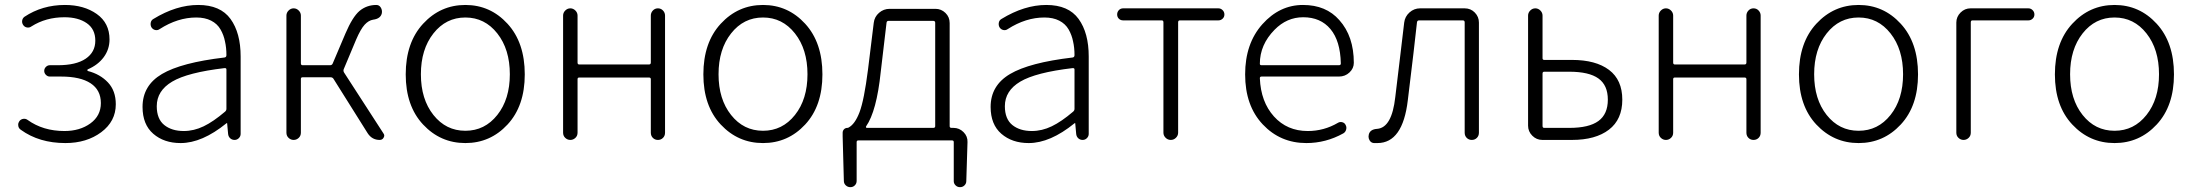

<svg xmlns="http://www.w3.org/2000/svg" viewBox="-20 -567 8885 778"><path d="M245.1 12.7Q138.7 12.7 64.5 -41Q53.7 -47.9 53.7 -61.5Q53.7 -69.3 58.6 -76.2Q64.5 -84 74.2 -85.4Q84 -86.9 91.8 -81.1Q154.3 -36.1 241.2 -36.1Q303.7 -36.1 346.2 -66.9Q388.7 -97.7 388.7 -149.4Q388.7 -202.1 347.2 -229.5Q305.7 -256.8 227.5 -256.8H181.6Q172.9 -256.8 166 -263.7Q159.2 -270.5 159.2 -279.8Q159.2 -289.1 166 -295.9Q172.9 -302.7 181.6 -302.7H213.9Q288.1 -302.7 327.1 -329.1Q366.2 -355.5 366.2 -402.3Q366.2 -449.2 331.5 -473.1Q296.9 -497.1 241.2 -497.1Q166 -497.1 107.4 -460Q99.6 -454.1 89.8 -455.6Q80.1 -457 74.2 -465.3Q68.4 -473.6 69.8 -483.4Q71.3 -493.2 79.1 -499Q151.4 -546.9 243.2 -546.9Q320.3 -546.9 372.1 -510.3Q423.8 -473.6 423.8 -407.2Q423.8 -367.2 400.4 -335.4Q377 -303.7 335.9 -286.1Q334 -285.2 334 -282.7Q334 -280.3 335.9 -279.3Q385.7 -266.6 417.5 -232.9Q449.2 -199.2 449.2 -144.5Q449.2 -75.2 390.1 -31.2Q331.1 12.7 245.1 12.7Z M711.9 12.7Q644.5 12.7 601.1 -24.9Q557.6 -62.5 557.6 -133.8Q557.6 -220.7 636.2 -267.1Q714.8 -313.5 889.6 -334Q897.5 -335 897.5 -343.8Q897.5 -374 891.6 -399.4Q886.7 -424.8 873.5 -447.8Q860.4 -470.7 835.4 -483.4Q810.5 -496.1 775.4 -496.1Q700.2 -496.1 627 -449.2Q619.1 -443.4 609.4 -445.3Q599.6 -447.3 593.8 -456.1Q588.9 -464.8 590.8 -475.1Q592.8 -485.4 601.6 -490.2Q694.3 -546.9 783.2 -546.9Q873 -546.9 914.1 -490.2Q955.1 -433.6 955.1 -337.9V-24.4Q955.1 -14.6 947.8 -7.3Q940.4 0 930.7 0Q919.9 0 912.6 -6.8Q905.3 -13.7 904.3 -24.4L900.4 -67.4Q900.4 -68.4 899.4 -68.4Q898.4 -68.4 897.5 -67.4Q798.8 12.7 711.9 12.7ZM724.6 -36.1Q765.6 -36.1 805.2 -55.2Q844.7 -74.2 891.6 -114.3Q897.5 -119.1 897.5 -126V-285.2Q897.5 -291 891.6 -291Q890.6 -291 889.6 -291Q740.2 -273.4 677.7 -236.3Q615.2 -199.2 615.2 -136.7Q615.2 -85 645.5 -60.5Q675.8 -36.1 724.6 -36.1Z M1373 -287.1Q1370.1 -280.3 1374 -273.4L1533.2 -27.3Q1537.1 -22.5 1537.1 -17.6Q1537.1 -13.7 1534.2 -8.8Q1529.3 0 1518.6 0Q1487.3 0 1469.7 -27.3L1331.1 -248Q1327.1 -253.9 1319.3 -253.9H1206.1Q1199.2 -253.9 1199.2 -247.1V-29.3Q1199.2 -16.6 1190.4 -8.3Q1181.6 0 1169.9 0Q1158.2 0 1149.4 -8.3Q1140.6 -16.6 1140.6 -29.3V-503.9Q1140.6 -515.6 1149.4 -524.4Q1158.2 -533.2 1169.9 -533.2Q1181.6 -533.2 1190.4 -524.4Q1199.2 -515.6 1199.2 -503.9V-310.5Q1199.2 -302.7 1206.1 -302.7H1317.4Q1325.2 -302.7 1328.1 -309.6L1379.9 -431.6Q1408.2 -498 1436.5 -522.5Q1465.8 -546.9 1504.9 -546.9Q1516.6 -546.9 1522.9 -536.6Q1529.3 -526.4 1527.3 -513.7Q1522.5 -491.2 1492.2 -487.3Q1473.6 -484.4 1457.5 -466.8Q1441.4 -449.2 1422.9 -406.2Z M1624 -265.6Q1624 -394.5 1694.3 -470.7Q1764.6 -546.9 1865.7 -546.9Q1966.8 -546.9 2036.6 -470.7Q2106.4 -394.5 2106.4 -265.6Q2106.4 -137.7 2036.6 -62.5Q1966.8 12.7 1865.7 12.7Q1764.6 12.7 1694.3 -62.5Q1624 -137.7 1624 -265.6ZM1736.3 -101.1Q1787.1 -37.1 1865.7 -37.1Q1944.3 -37.1 1995.1 -101.1Q2045.9 -165 2045.9 -266.1Q2045.9 -367.2 1995.1 -431.6Q1944.3 -496.1 1865.7 -496.1Q1787.1 -496.1 1736.3 -431.6Q1685.5 -367.2 1685.5 -266.1Q1685.5 -165 1736.3 -101.1Z M2261.7 -29.3V-503.9Q2261.7 -515.6 2270.5 -524.4Q2279.3 -533.2 2291 -533.2Q2302.7 -533.2 2311.5 -524.4Q2320.3 -515.6 2320.3 -503.9V-313.5Q2320.3 -305.7 2327.1 -305.7H2609.4Q2617.2 -305.7 2617.2 -313.5V-503.9Q2617.2 -515.6 2625.5 -524.4Q2633.8 -533.2 2646 -533.2Q2658.2 -533.2 2666.5 -524.4Q2674.8 -515.6 2674.8 -503.9V-29.3Q2674.8 -16.6 2666.5 -8.3Q2658.2 0 2646 0Q2633.8 0 2625.5 -8.3Q2617.2 -16.6 2617.2 -29.3V-246.1Q2617.2 -252.9 2609.4 -252.9H2327.1Q2320.3 -252.9 2320.3 -246.1V-29.3Q2320.3 -16.6 2311.5 -8.3Q2302.7 0 2291 0Q2279.3 0 2270.5 -8.3Q2261.7 -16.6 2261.7 -29.3Z M2830.1 -265.6Q2830.1 -394.5 2900.4 -470.7Q2970.7 -546.9 3071.8 -546.9Q3172.9 -546.9 3242.7 -470.7Q3312.5 -394.5 3312.5 -265.6Q3312.5 -137.7 3242.7 -62.5Q3172.9 12.7 3071.8 12.7Q2970.7 12.7 2900.4 -62.5Q2830.1 -137.7 2830.1 -265.6ZM2942.4 -101.1Q2993.2 -37.1 3071.8 -37.1Q3150.4 -37.1 3201.2 -101.1Q3252 -165 3252 -266.1Q3252 -367.2 3201.2 -431.6Q3150.4 -496.1 3071.8 -496.1Q2993.2 -496.1 2942.4 -431.6Q2891.6 -367.2 2891.6 -266.1Q2891.6 -165 2942.4 -101.1Z M3580.1 -482.4Q3573.2 -482.4 3572.3 -474.6L3548.8 -275.4Q3532.2 -116.2 3489.3 -54.7Q3488.3 -52.7 3489.3 -50.8Q3490.2 -48.8 3492.2 -48.8H3761.7Q3769.5 -48.8 3769.5 -55.7V-474.6Q3769.5 -482.4 3761.7 -482.4ZM3828.1 -55.7Q3828.1 -48.8 3835.9 -48.8H3843.8Q3867.2 -48.8 3884.3 -31.7Q3901.4 -14.6 3900.4 8.8L3895.5 167Q3895.5 176.8 3888.2 184.1Q3880.9 191.4 3870.1 191.4Q3859.4 191.4 3852.1 184.1Q3844.7 176.8 3844.7 167V8.8Q3844.7 2 3837.9 2H3458Q3451.2 2 3451.2 8.8V166Q3451.2 176.8 3443.8 184.1Q3436.5 191.4 3425.8 191.4Q3415 191.4 3407.2 184.1Q3399.4 176.8 3399.4 166L3394.5 -13.7V-29.3Q3394.5 -37.1 3399.9 -43Q3405.3 -48.8 3414.1 -48.8Q3416 -48.8 3418 -49.8Q3444.3 -63.5 3462.9 -112.3Q3481.4 -161.1 3497.1 -284.2L3520.5 -474.6Q3523.4 -499 3542 -515.1Q3560.5 -531.2 3585 -531.2H3770.5Q3793.9 -531.2 3811 -514.6Q3828.1 -498 3828.1 -473.6Z M4148.4 12.7Q4081.1 12.7 4037.6 -24.9Q3994.1 -62.5 3994.1 -133.8Q3994.1 -220.7 4072.8 -267.1Q4151.4 -313.5 4326.2 -334Q4334 -335 4334 -343.8Q4334 -374 4328.1 -399.4Q4323.2 -424.8 4310.1 -447.8Q4296.9 -470.7 4272 -483.4Q4247.1 -496.1 4211.9 -496.1Q4136.7 -496.1 4063.5 -449.2Q4055.7 -443.4 4045.9 -445.3Q4036.1 -447.3 4030.3 -456.1Q4025.4 -464.8 4027.3 -475.1Q4029.3 -485.4 4038.1 -490.2Q4130.9 -546.9 4219.7 -546.9Q4309.6 -546.9 4350.6 -490.2Q4391.6 -433.6 4391.6 -337.9V-24.4Q4391.6 -14.6 4384.3 -7.3Q4377 0 4367.2 0Q4356.4 0 4349.1 -6.8Q4341.8 -13.7 4340.8 -24.4L4336.9 -67.4Q4336.9 -68.4 4335.9 -68.4Q4335 -68.4 4334 -67.4Q4235.4 12.7 4148.4 12.7ZM4161.1 -36.1Q4202.1 -36.1 4241.7 -55.2Q4281.2 -74.2 4328.1 -114.3Q4334 -119.1 4334 -126V-285.2Q4334 -291 4328.1 -291Q4327.1 -291 4326.2 -291Q4176.8 -273.4 4114.3 -236.3Q4051.8 -199.2 4051.8 -136.7Q4051.8 -85 4082 -60.5Q4112.3 -36.1 4161.1 -36.1Z M4694.3 -29.3V-476.6Q4694.3 -484.4 4687.5 -484.4H4531.2Q4520.5 -484.4 4513.7 -491.2Q4506.8 -498 4506.8 -508.3Q4506.8 -518.6 4513.7 -525.9Q4520.5 -533.2 4531.2 -533.2H4917Q4926.8 -533.2 4934.1 -525.9Q4941.4 -518.6 4941.4 -508.3Q4941.4 -498 4934.1 -491.2Q4926.8 -484.4 4917 -484.4H4760.7Q4753.9 -484.4 4753.9 -476.6V-29.3Q4753.9 -17.6 4745.1 -8.8Q4736.3 0 4724.1 0Q4711.9 0 4703.1 -8.8Q4694.3 -17.6 4694.3 -29.3Z M5273.4 12.7Q5168 12.7 5096.7 -63Q5025.4 -138.7 5025.4 -265.6Q5025.4 -390.6 5095.2 -468.8Q5165 -546.9 5259.8 -546.9Q5353.5 -546.9 5407.2 -485.4Q5465.8 -419.9 5465.8 -312.5Q5465.8 -290 5448.2 -273.4Q5430.7 -256.8 5405.3 -256.8H5091.8Q5085 -256.8 5085 -250Q5088.9 -154.3 5142.1 -95.2Q5195.3 -36.1 5279.3 -36.1Q5344.7 -36.1 5401.4 -69.3Q5409.2 -74.2 5418.9 -71.8Q5428.7 -69.3 5432.6 -60.5Q5437.5 -51.8 5434.6 -41.5Q5431.6 -31.2 5422.9 -26.4Q5352.5 12.7 5273.4 12.7ZM5085 -308.6Q5085 -302.7 5091.8 -302.7H5405.3Q5413.1 -302.7 5413.1 -309.6Q5413.1 -310.5 5413.1 -310.5Q5411.1 -401.4 5371.1 -449.2Q5331.1 -497.1 5260.7 -497.1Q5194.3 -497.1 5144.5 -446.3Q5085 -385.7 5085 -308.6Z M5561.5 12.7Q5553.7 12.7 5546.9 12.7Q5535.2 11.7 5529.3 1Q5525.4 -5.9 5525.4 -13.7Q5525.4 -17.6 5526.4 -21.5Q5531.2 -43 5560.5 -44.9Q5620.1 -49.8 5633.8 -173.8Q5640.6 -231.4 5653.3 -335.9Q5666 -440.4 5669.9 -475.6Q5672.9 -500 5691.4 -516.6Q5710 -533.2 5734.4 -533.2H5915Q5939.5 -533.2 5956.1 -516.1Q5972.7 -499 5972.7 -475.6V-29.3Q5972.7 -16.6 5964.4 -8.3Q5956.1 0 5943.8 0Q5931.6 0 5923.3 -8.3Q5915 -16.6 5915 -29.3V-476.6Q5915 -484.4 5907.2 -484.4H5730.5Q5722.7 -484.4 5721.7 -476.6Q5711.9 -383.8 5684.6 -161.1Q5664.1 12.7 5561.5 12.7Z M6229.5 0Q6206.1 0 6189 -17.1Q6171.9 -34.2 6171.9 -57.6V-503.9Q6171.9 -515.6 6180.7 -524.4Q6189.5 -533.2 6201.2 -533.2Q6212.9 -533.2 6221.7 -524.4Q6230.5 -515.6 6230.5 -503.9V-331.1Q6230.5 -324.2 6237.3 -324.2H6349.6Q6446.3 -324.2 6500 -283.7Q6553.7 -243.2 6553.7 -163.1Q6553.7 -83 6499.5 -41.5Q6445.3 0 6349.6 0ZM6230.5 -56.6Q6230.5 -48.8 6237.3 -48.8H6338.9Q6418.9 -48.8 6457 -76.7Q6495.1 -104.5 6495.1 -163.1Q6495.1 -221.7 6457 -249Q6418.9 -276.4 6338.9 -276.4H6237.3Q6230.5 -276.4 6230.5 -268.6Z M6701.2 -29.3V-503.9Q6701.2 -515.6 6710 -524.4Q6718.8 -533.2 6730.5 -533.2Q6742.2 -533.2 6751 -524.4Q6759.8 -515.6 6759.8 -503.9V-313.5Q6759.8 -305.7 6766.6 -305.7H7048.8Q7056.6 -305.7 7056.6 -313.5V-503.9Q7056.6 -515.6 7064.9 -524.4Q7073.2 -533.2 7085.4 -533.2Q7097.7 -533.2 7106 -524.4Q7114.3 -515.6 7114.3 -503.9V-29.3Q7114.3 -16.6 7106 -8.3Q7097.7 0 7085.4 0Q7073.2 0 7064.9 -8.3Q7056.6 -16.6 7056.6 -29.3V-246.1Q7056.6 -252.9 7048.8 -252.9H6766.6Q6759.8 -252.9 6759.8 -246.1V-29.3Q6759.8 -16.6 6751 -8.3Q6742.2 0 6730.5 0Q6718.8 0 6710 -8.3Q6701.2 -16.6 6701.2 -29.3Z M7269.5 -265.6Q7269.5 -394.5 7339.8 -470.7Q7410.2 -546.9 7511.2 -546.9Q7612.3 -546.9 7682.1 -470.7Q7752 -394.5 7752 -265.6Q7752 -137.7 7682.1 -62.5Q7612.3 12.7 7511.2 12.7Q7410.2 12.7 7339.8 -62.5Q7269.5 -137.7 7269.5 -265.6ZM7381.8 -101.1Q7432.6 -37.1 7511.2 -37.1Q7589.8 -37.1 7640.6 -101.1Q7691.4 -165 7691.4 -266.1Q7691.4 -367.2 7640.6 -431.6Q7589.8 -496.1 7511.2 -496.1Q7432.6 -496.1 7381.8 -431.6Q7331.1 -367.2 7331.1 -266.1Q7331.1 -165 7381.8 -101.1Z M7907.2 -29.3V-475.6Q7907.2 -499 7924.3 -516.1Q7941.4 -533.2 7964.8 -533.2H8199.2Q8209 -533.2 8216.3 -525.9Q8223.6 -518.6 8223.6 -508.3Q8223.6 -498 8216.3 -491.2Q8209 -484.4 8199.2 -484.4H7972.7Q7965.8 -484.4 7965.8 -476.6V-29.3Q7965.8 -16.6 7957 -8.3Q7948.2 0 7936.5 0Q7924.8 0 7916 -8.3Q7907.2 -16.6 7907.2 -29.3Z M8306.6 -265.6Q8306.6 -394.5 8377 -470.7Q8447.3 -546.9 8548.3 -546.9Q8649.4 -546.9 8719.2 -470.7Q8789.1 -394.5 8789.1 -265.6Q8789.1 -137.7 8719.2 -62.5Q8649.4 12.7 8548.3 12.7Q8447.3 12.7 8377 -62.5Q8306.6 -137.7 8306.6 -265.6ZM8418.9 -101.1Q8469.7 -37.1 8548.3 -37.1Q8627 -37.1 8677.7 -101.1Q8728.5 -165 8728.5 -266.1Q8728.5 -367.2 8677.7 -431.6Q8627 -496.1 8548.3 -496.1Q8469.7 -496.1 8418.9 -431.6Q8368.2 -367.2 8368.2 -266.1Q8368.2 -165 8418.9 -101.1Z"/></svg>

Font: irohamaru Light
Style: Regular
Weight: 200
Designer: [Source Han Sans]
Ryoko NISHIZUKA  (kana & ideographs); Paul D. Hunt (Latin, Greek & Cyrillic); Wenlong ZHANG  (bopomofo
Version: Version 1.01